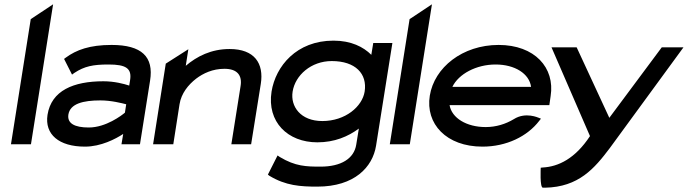

<svg xmlns="http://www.w3.org/2000/svg" viewBox="-20 -671 3199 893"><path d="M31 0H124L227 -651L123 -582Z M201 -137C187 -46 254 11 375 11C450 11 518 -25 553 -48L545 0H631L678 -296C696 -407 639 -462 499 -462C397 -462 335 -439 286 -403L278 -397L315 -324L326 -332C373 -363 413 -371 485 -371C566 -371 594 -353 585 -298L581 -273C557 -281 512 -293 461 -293C322 -293 219 -250 201 -137ZM298 -138C306 -189 367 -204 447 -204C498 -204 547 -191 567 -186L561 -147C547 -135 473 -78 393 -78C327 -78 292 -97 298 -138Z M692 0H786L815 -186C823 -237 856 -277 892 -305C925 -330 969 -351 1024 -351C1084 -351 1107 -320 1099 -271L1056 0H1148L1193 -281C1208 -376 1164 -443 1048 -443C962 -443 896 -409 844 -365L856 -442L751 -375Z M1243 -245C1221 -104 1318 -9 1456 -9C1536 -9 1599 -36 1649 -73L1637 1C1627 67 1566 104 1471 104C1405 104 1354 103 1281 59L1271 52L1226 141L1232 146C1309 193 1378 197 1456 197C1629 197 1713 106 1729 7L1805 -471H1716L1707 -416C1670 -453 1613 -482 1531 -482C1359 -482 1262 -363 1243 -245ZM1341 -245C1353 -321 1427 -387 1523 -387C1633 -387 1689 -328 1676 -245C1665 -176 1587 -108 1479 -108C1378 -108 1330 -176 1341 -245Z M1793 0H1886L1989 -651L1885 -582Z M1979 -226C1958 -95 2056 11 2224 11C2336 11 2433 -37 2488 -109L2496 -119L2486 -123C2485 -123 2425 -152 2370 -117C2332 -94 2287 -80 2239 -80C2150 -80 2081 -122 2071 -182H2535L2541 -224C2562 -356 2467 -462 2299 -462C2131 -462 2000 -357 1979 -226ZM2084 -267C2113 -327 2195 -371 2285 -371C2375 -371 2442 -328 2450 -267Z M2545 -451 2724 -38C2655 67 2577 104 2505 108C2505 108 2495 109 2495 109C2495 109 2490 202 2505 202H2515C2672 199 2745 112 2816 18L3159 -451H3058L2814 -123L2662 -451Z"/></svg>

Font: Charger Pro
Style: ExBdSuExtObl
Weight: 400
Designer: Jasper
Foundry: Cannot Into Space Fonts
Version: Version 1.09